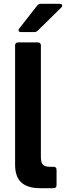

<svg xmlns="http://www.w3.org/2000/svg" viewBox="-20 -985 346 1005"><path d="M189 0Q125 0 92 -29.5Q59 -59 59 -123V-747Q59 -763 75 -763H178Q194 -763 194 -747V-163Q194 -135 204.5 -123.5Q215 -112 240 -112H260Q276 -112 276 -96V-16Q276 0 260 0ZM91 -817Q77 -817 77 -827Q77 -832 81 -836L174 -955Q181 -965 194 -965H292Q299 -965 302.5 -962.5Q306 -960 306 -956Q306 -951 300 -945L178 -825Q170 -817 159 -817Z"/></svg>

Font: Open Sauce Two
Style: Bold
Weight: 700
Designer: Alfredo Marco Pradil
Foundry: Creative Sauce Fz LLC
Version: Version 1.477